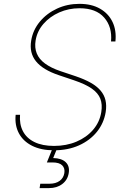

<svg xmlns="http://www.w3.org/2000/svg" viewBox="-20 -758 652 982"><path d="M256.3 10.7Q190.4 10.7 144.5 -12.2Q98.6 -35.2 76.7 -76.2Q54.7 -117.2 60.1 -170.9H82.5Q78.6 -123 97.2 -87.2Q115.7 -51.3 156 -31.5Q196.3 -11.7 256.3 -11.7Q319.3 -11.7 370.8 -33.4Q422.4 -55.2 456.1 -94.2Q489.7 -133.3 498 -184.6Q504.4 -223.6 493.2 -252.9Q481.9 -282.2 449.5 -304.9Q417 -327.6 358.9 -347.2L280.8 -373.5Q199.2 -400.9 164.1 -444.3Q128.9 -487.8 139.6 -550.8Q148.4 -604.5 183.6 -647Q218.8 -689.5 271.5 -713.9Q324.2 -738.3 386.2 -738.3Q448.7 -738.3 491.9 -713.4Q535.2 -688.5 555.7 -645.3Q576.2 -602.1 570.3 -545.9H547.9Q554.7 -620.1 512.9 -668Q471.2 -715.8 386.7 -715.8Q331.5 -715.8 283.2 -694.6Q234.9 -673.3 202.4 -636Q169.9 -598.6 162.1 -550.8Q156.2 -514.2 168 -484.9Q179.7 -455.6 210.2 -433.1Q240.7 -410.6 289.6 -394L368.2 -367.7Q412.6 -352.5 444.1 -334.7Q475.6 -316.9 494.4 -294.7Q513.2 -272.5 519.5 -245.4Q525.9 -218.3 520.5 -184.6Q511.2 -127.9 475.6 -83.7Q439.9 -39.6 383.8 -14.4Q327.6 10.7 256.3 10.7ZM182.6 204.1 186 181.6H233.9Q265.1 181.6 284.9 167.2Q304.7 152.8 309.1 127.4Q313 102.5 298.1 87.6Q283.2 72.8 248.5 72.8H219.7L252.9 -9.3H270L272.5 0L252 50.3Q295.4 51.3 316.4 71.8Q337.4 92.3 331.5 127.4Q325.7 162.6 298.3 183.3Q271 204.1 230.5 204.1Z"/></svg>

Font: Inter Thin
Style: Italic
Weight: 250
Italic angle: -9.3988°
Designer: Rasmus Andersson
Foundry: rsms
Version: Version 4.001;git-66647c0bb